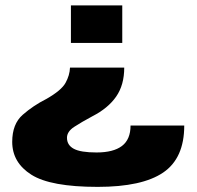

<svg xmlns="http://www.w3.org/2000/svg" viewBox="-20 -612 749 731"><path d="M453 -354.5H246.5Q245.5 -325.5 229.5 -296.5Q213.5 -267.5 156 -235Q106.5 -210 66.5 -175Q26.5 -140 26.5 -72Q26.5 7 99.5 53.2Q172.5 99.5 352 99.5Q521 99.5 601.2 45Q681.5 -9.5 681.5 -134H477Q477 -81 444.2 -56.2Q411.5 -31.5 347.5 -31.5Q287 -31.5 261 -45.5Q235 -59.5 235 -87.5Q235 -111 262.5 -129Q290 -147 332 -169.5Q391.5 -200 422.2 -244.2Q453 -288.5 453 -354.5ZM445.5 -448.5V-591.5H250V-448.5Z"/></svg>

Font: Anybody SemiExpanded ExtraBold
Style: Regular
Weight: 800
Width: 6
Version: Version 1.113;gftools[0.9.25]